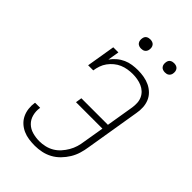

<svg xmlns="http://www.w3.org/2000/svg" viewBox="-270 -1028 1140 1140"><g transform="rotate(45 300.0 -458.0)"><path d="M252 8Q226 8 201 4.5Q176 1 153.5 -9Q131 -19 113 -35.5Q95 -52 84.5 -74Q74 -96 71 -121.5Q68 -147 72 -172Q73 -172 73 -172.5Q73 -173 73 -174H115Q115 -173 115 -173Q115 -173 115 -172Q110 -143 117.5 -114Q125 -85 145 -65.5Q165 -46 193.5 -38Q222 -30 252 -30Q275 -30 299 -35.5Q323 -41 344.5 -53.5Q366 -66 383 -85Q400 -104 412.5 -125.5Q425 -147 432 -170Q439 -193 442 -217L464 -348H242L248 -387H471L500 -562Q503 -582 502 -602Q501 -622 493 -639.5Q485 -657 471 -670Q457 -683 439.5 -690.5Q422 -698 402 -701.5Q382 -705 362 -705Q342 -705 320.5 -701.5Q299 -698 279 -689.5Q259 -681 241.5 -666.5Q224 -652 211 -634Q198 -616 191 -595.5Q184 -575 181 -554H138L168 -735H211L199 -663Q213 -683 232.5 -699.5Q252 -716 274.5 -726Q297 -736 321 -739.5Q345 -743 368 -743Q394 -743 419.5 -738.5Q445 -734 467 -723.5Q489 -713 506.5 -696Q524 -679 533.5 -656.5Q543 -634 544.5 -608Q546 -582 541 -556L484 -211Q480 -183 471.5 -155Q463 -127 447.5 -101.5Q432 -76 410.5 -54Q389 -32 363 -18Q337 -4 308.5 2Q280 8 252 8ZM490 -846Q481 -846 472.5 -849Q464 -852 458.5 -859Q453 -866 451.5 -875.5Q450 -885 452 -895Q453 -901 456 -907Q459 -913 465 -917Q471 -921 477.5 -922.5Q484 -924 490 -924Q500 -924 508.5 -921Q517 -918 522.5 -911Q528 -904 529.5 -894.5Q531 -885 529 -875Q528 -869 524.5 -863Q521 -857 515.5 -853Q510 -849 503.5 -847.5Q497 -846 490 -846ZM290 -846Q281 -846 272.5 -849Q264 -852 258.5 -859Q253 -866 251.5 -875.5Q250 -885 252 -895Q253 -901 256 -907Q259 -913 265 -917Q271 -921 277.5 -922.5Q284 -924 290 -924Q300 -924 308.5 -921Q317 -918 322.5 -911Q328 -904 329.5 -894.5Q331 -885 329 -875Q328 -869 324.5 -863Q321 -857 315.5 -853Q310 -849 303.5 -847.5Q297 -846 290 -846Z"/></g></svg>

Font: Iosevka Curly Slab XLtExObl
Style: Regular
Weight: 200
Width: 7
Italic angle: -9°
Monospace: yes
Designer: Belleve Invis
Foundry: Belleve Invis
Version: Version 11.0.0; ttfautohint (v1.8.3)